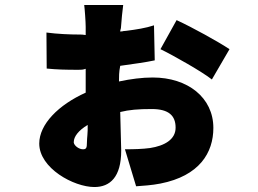

<svg xmlns="http://www.w3.org/2000/svg" viewBox="-20 -669 1040 773"><path d="M468 -63C468 -90 465 -153 464 -218C500 -227 536 -230 591 -230C660 -230 687 -203 687 -155C687 -107 642 -82 584 -73C554 -69 521 -68 483 -68L528 81C554 79 591 77 626 70C783 39 839 -54 839 -154C839 -276 736 -357 595 -357C552 -357 506 -351 459 -341C459 -359 459 -380 464 -404C520 -412 566 -418 603 -426L600 -567C567 -556 528 -550 489 -545L479 -544C477 -544 476 -544 474 -543L464 -542C464 -549 467 -553 467 -558C468 -579 474 -636 476 -649H319C321 -636 325 -580 325 -561V-528C313 -530 307 -530 296 -530C264 -530 211 -532 167 -538L168 -393C208 -389 243 -388 296 -388C307 -388 313 -388 325 -392V-296C216 -247 138 -169 138 -91C138 8 277 84 360 84C423 84 468 44 468 -63ZM904 -471C859 -501 756 -558 691 -588L626 -471C676 -447 796 -379 833 -349L904 -471ZM277 -95C277 -96 277 -97 277 -97C277 -119 296 -144 333 -166C334 -135 330 -112 330 -96C330 -73 327 -68 314 -68C298 -68 279 -82 277 -95Z"/></svg>

Font: Glow Sans SC Normal Heavy
Style: Regular
Weight: 900
Designer: Ryoko NISHIZUKA (kana, bopomofo & ideographs); Paul D. Hunt (Latin, Greek & Cyrillic); Sandoll Communications, Soo-young
Version: Version 0.93